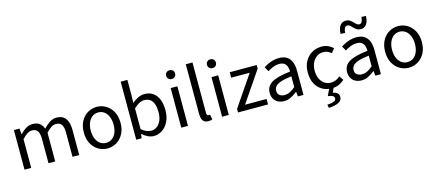

<svg xmlns="http://www.w3.org/2000/svg" viewBox="-61 -1385 5190 2276"><g transform="rotate(-15 2534.5 -247.5)"><path d="M82 0V-486.1H150L156.9 -415.6H159.6Q191.5 -450.3 229.5 -474.2Q267.5 -498.1 310.9 -498.1Q367 -498.1 398.6 -473.2Q430.2 -448.2 445.1 -405.5Q483.1 -446.9 522.2 -472.5Q561.4 -498.1 605.4 -498.1Q680.9 -498.1 717.1 -449.5Q753.3 -401 753.3 -308V0H671.1V-297.4Q671.1 -365.6 649.3 -396.1Q627.5 -426.7 580.6 -426.7Q552.4 -426.7 522.5 -408.2Q492.7 -389.7 458.8 -352V0H376.5V-297.4Q376.5 -365.6 354.7 -396.1Q333 -426.7 286.1 -426.7Q231.3 -426.7 164.3 -352V0Z M1100.2 12Q1040.6 12 989.1 -18.1Q937.7 -48.1 906.3 -105Q874.9 -161.9 874.9 -242.4Q874.9 -323.5 906.3 -380.8Q937.7 -438 989.1 -468Q1040.6 -498.1 1100.2 -498.1Q1159.7 -498.1 1210.9 -468Q1262 -438 1293.7 -380.8Q1325.4 -323.5 1325.4 -242.4Q1325.4 -161.9 1293.7 -105Q1262 -48.1 1210.9 -18.1Q1159.7 12 1100.2 12ZM1100.2 -56.5Q1142 -56.5 1173.8 -79.7Q1205.6 -102.9 1223 -144.8Q1240.4 -186.7 1240.4 -242.4Q1240.4 -298.1 1223 -340.3Q1205.6 -382.6 1173.8 -406.1Q1142 -429.6 1100.2 -429.6Q1058.4 -429.6 1026.9 -406.1Q995.4 -382.6 977.6 -340.3Q959.9 -298.1 959.9 -242.4Q959.9 -186.7 977.6 -144.8Q995.4 -102.9 1026.9 -79.7Q1058.4 -56.5 1100.2 -56.5Z M1667.8 12Q1634.2 12 1598.1 -4.5Q1562 -21 1529.2 -50.2H1526.4L1518.8 0H1453V-712.4H1535.3V-517.6L1532.5 -430.4Q1566.1 -459.5 1605.4 -478.8Q1644.7 -498.1 1685.2 -498.1Q1748 -498.1 1791.1 -467.5Q1834.1 -437 1856.2 -381.4Q1878.3 -325.9 1878.3 -250.8Q1878.3 -167.9 1848.7 -109.2Q1819 -50.4 1771.2 -19.2Q1723.3 12 1667.8 12ZM1653.6 -57.2Q1693.8 -57.2 1725.4 -80.3Q1756.9 -103.3 1775.1 -146.5Q1793.4 -189.7 1793.4 -249.7Q1793.4 -303.3 1780.3 -343.7Q1767.2 -384 1739.1 -406.5Q1711 -428.9 1665.2 -428.9Q1634.8 -428.9 1602.4 -412.3Q1570 -395.8 1535.3 -362.5V-107.8Q1567.3 -80.2 1598.7 -68.7Q1630 -57.2 1653.6 -57.2Z M2005.9 0V-486H2088V0ZM2046.5 -586Q2022.8 -586 2007.3 -601Q1991.7 -616 1991.7 -640.4Q1991.7 -664.2 2007.3 -678.9Q2022.8 -693.6 2046.5 -693.6Q2070.8 -693.6 2086.1 -678.9Q2101.3 -664.2 2101.3 -640.4Q2101.3 -616 2086.1 -601Q2070.8 -586 2046.5 -586Z M2339.1 9.2Q2308.2 9.2 2288.9 -3.4Q2269.6 -16 2260.8 -40.5Q2251.9 -64.9 2251.9 -100.2V-712.2H2334V-94.2Q2334 -74.5 2341.3 -66.9Q2348.5 -59.3 2358.5 -59.3Q2362.1 -59.3 2365.6 -59.8Q2369.1 -60.3 2375.1 -61.3L2386.6 0.8Q2378.2 4.4 2366.3 6.8Q2354.5 9.2 2339.1 9.2Z M2506.9 0V-486H2589V0ZM2547.5 -586Q2523.8 -586 2508.3 -601Q2492.7 -616 2492.7 -640.4Q2492.7 -664.2 2508.3 -678.9Q2523.8 -693.6 2547.5 -693.6Q2571.8 -693.6 2587.1 -678.9Q2602.3 -664.2 2602.3 -640.4Q2602.3 -616 2587.1 -601Q2571.8 -586 2547.5 -586Z M2702.2 0V-44L2957.9 -419.1H2730.5V-486.1H3061.9V-442.1L2806.2 -67H3070.4V0Z M3267.3 12Q3226.6 12 3194.2 -4.3Q3161.8 -20.5 3143.1 -51.5Q3124.4 -82.4 3124.4 -126.2Q3124.4 -208 3196.4 -250.2Q3268.4 -292.3 3423.7 -309Q3423.5 -339.5 3415 -367Q3406.5 -394.6 3384.5 -411.7Q3362.4 -428.9 3322.9 -428.9Q3281.1 -428.9 3244.1 -413.4Q3207 -397.9 3177.9 -379L3146 -435.4Q3168.3 -450.4 3198 -464.9Q3227.7 -479.4 3262.9 -488.7Q3298.1 -498 3337.1 -498Q3396.2 -498 3433.4 -473.3Q3470.6 -448.6 3488.2 -403.6Q3505.8 -358.6 3505.8 -297.7V0H3437.5L3431.1 -57.9H3427.8Q3392.7 -29.1 3352.8 -8.5Q3312.9 12 3267.3 12ZM3290.2 -56.5Q3325.6 -56.5 3357.1 -72.3Q3388.6 -88.1 3423.7 -118.9V-249.9Q3342 -240.4 3294.3 -224.5Q3246.6 -208.6 3226 -185.6Q3205.5 -162.7 3205.5 -131.5Q3205.5 -91.2 3230.3 -73.8Q3255.1 -56.5 3290.2 -56.5Z M3852.4 12Q3787.1 12 3735.2 -18.1Q3683.3 -48.2 3653.2 -105.1Q3623 -162.1 3623 -242.3Q3623 -323.5 3655.5 -380.6Q3687.9 -437.7 3741.3 -467.9Q3794.7 -498 3856.7 -498Q3904.8 -498 3939.3 -481.9Q3973.9 -465.8 3999.1 -441L3958.4 -389.9Q3940.1 -408 3915.7 -418.8Q3891.4 -429.5 3860.3 -429.5Q3816.7 -429.5 3782.4 -405.9Q3748.2 -382.3 3728 -340.4Q3707.8 -298.5 3707.8 -242.3Q3707.8 -186.7 3726.9 -145Q3746 -103.3 3780 -79.9Q3813.9 -56.5 3859.1 -56.5Q3892.7 -56.5 3921.7 -69.2Q3950.7 -82 3972.3 -102.1L4008 -51.5Q3977.4 -22.8 3938.1 -5.4Q3898.7 12 3852.4 12ZM3756.8 226.3 3748.6 185.6Q3811.3 181.3 3834.4 169.5Q3857.4 157.6 3857.4 136Q3857.4 116.3 3840.4 105.4Q3823.4 94.4 3780.2 88.4L3823.9 -2.7H3877.6L3848.4 63.8Q3882.9 71.5 3902.1 87.8Q3921.3 104 3921.3 134.7Q3921.3 178 3878.8 200Q3836.2 222 3756.8 226.3Z M4217.3 12Q4176.6 12 4144.2 -4.3Q4111.8 -20.5 4093.1 -51.5Q4074.4 -82.4 4074.4 -126.2Q4074.4 -208 4146.4 -250.2Q4218.4 -292.3 4373.7 -309Q4373.5 -339.5 4365 -367Q4356.5 -394.6 4334.5 -411.7Q4312.4 -428.9 4272.9 -428.9Q4231.1 -428.9 4194.1 -413.4Q4157 -397.9 4127.9 -379L4096 -435.4Q4118.3 -450.4 4148 -464.9Q4177.7 -479.4 4212.9 -488.7Q4248.1 -498 4287.1 -498Q4346.2 -498 4383.4 -473.3Q4420.6 -448.6 4438.2 -403.6Q4455.8 -358.6 4455.8 -297.7V0H4387.5L4381.1 -57.9H4377.8Q4342.7 -29.1 4302.8 -8.5Q4262.9 12 4217.3 12ZM4240.2 -56.5Q4275.6 -56.5 4307.1 -72.3Q4338.6 -88.1 4373.7 -118.9V-249.9Q4292 -240.4 4244.3 -224.5Q4196.6 -208.6 4176 -185.6Q4155.5 -162.7 4155.5 -131.5Q4155.5 -91.2 4180.3 -73.8Q4205.1 -56.5 4240.2 -56.5ZM4362.6 -577.1Q4336.2 -577.1 4316.5 -589.7Q4296.9 -602.3 4281.3 -619Q4265.6 -635.6 4251.1 -648.3Q4236.6 -660.9 4219 -660.9Q4196.9 -660.9 4185.9 -639.4Q4174.9 -617.8 4172.6 -582L4117.1 -585.5Q4118.7 -624.8 4129.6 -655.2Q4140.4 -685.6 4162.1 -703.1Q4183.8 -720.7 4218.8 -720.7Q4245.6 -720.7 4264.7 -708.1Q4283.8 -695.5 4299.5 -678.8Q4315.1 -662.1 4329.9 -649.5Q4344.8 -636.9 4362.4 -636.9Q4384.5 -636.9 4395.5 -659.1Q4406.4 -681.2 4408.2 -715.8L4463.6 -712.3Q4462 -674 4451.3 -643.4Q4440.7 -612.8 4419.1 -595Q4397.5 -577.1 4362.6 -577.1Z M4798.2 12Q4738.6 12 4687.1 -18.1Q4635.7 -48.1 4604.3 -105Q4572.9 -161.9 4572.9 -242.4Q4572.9 -323.5 4604.3 -380.8Q4635.7 -438 4687.1 -468Q4738.6 -498.1 4798.2 -498.1Q4857.7 -498.1 4908.9 -468Q4960 -438 4991.7 -380.8Q5023.4 -323.5 5023.4 -242.4Q5023.4 -161.9 4991.7 -105Q4960 -48.1 4908.9 -18.1Q4857.7 12 4798.2 12ZM4798.2 -56.5Q4840 -56.5 4871.8 -79.7Q4903.6 -102.9 4921 -144.8Q4938.4 -186.7 4938.4 -242.4Q4938.4 -298.1 4921 -340.3Q4903.6 -382.6 4871.8 -406.1Q4840 -429.6 4798.2 -429.6Q4756.4 -429.6 4724.9 -406.1Q4693.4 -382.6 4675.6 -340.3Q4657.9 -298.1 4657.9 -242.4Q4657.9 -186.7 4675.6 -144.8Q4693.4 -102.9 4724.9 -79.7Q4756.4 -56.5 4798.2 -56.5Z"/></g></svg>

Font: Source Sans 3 VF
Style: Regular
Weight: 200
Designer: Paul D. Hunt
Foundry: Adobe
Version: Version 3.046;hotconv 1.0.118;makeotfexe 2.5.65603